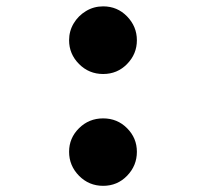

<svg xmlns="http://www.w3.org/2000/svg" viewBox="-20 -573 655 610"><path d="M199.5 -445.1Q199.5 -474.4 214.1 -498.7Q228.7 -523.1 253.3 -537.9Q277.9 -552.8 307.7 -552.8Q352.8 -552.8 383.8 -520.8Q414.9 -488.7 414.9 -445.1Q414.9 -401.5 383.8 -369.7Q352.8 -337.9 307.7 -337.9Q262.6 -337.9 231 -369.7Q199.5 -401.5 199.5 -445.1ZM199.5 -90.8Q199.5 -134.4 231 -165.6Q262.6 -196.9 307.7 -196.9Q352.8 -196.9 383.8 -165.6Q414.9 -134.4 414.9 -90.8Q414.9 -46.7 383.8 -14.6Q352.8 17.4 307.7 17.4Q262.6 17.4 231 -14.6Q199.5 -46.7 199.5 -90.8Z"/></svg>

Font: FiraCode Nerd Font Mono
Style: Bold
Weight: 700
Monospace: yes
Designer: Carrois Corporate, Edenspiekermann AG, Nikita Prokopov
Foundry: Carrois Corporate, Edenspiekermann AG, Nikita Prokopov
Version: Version 6.002;Nerd Fonts 3.3.0